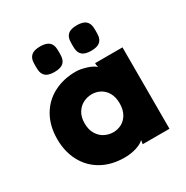

<svg xmlns="http://www.w3.org/2000/svg" viewBox="-160 -813 929 960"><g transform="rotate(-30 305.0 -333.5)"><path d="M402 -235Q402 -271 388 -295.5Q374 -320 351.5 -332Q329 -344 303 -344Q278 -344 254.5 -332.5Q231 -321 215.5 -296.5Q200 -272 200 -235Q200 -198 215.5 -173Q231 -148 254.5 -136.5Q278 -125 303 -125Q329 -125 351.5 -137Q374 -149 388 -174Q402 -199 402 -235ZM399 -446 396 -462V-470H554V0H400V-4L403 -22Q387 -6 355.5 3.5Q324 13 290 13Q214 13 158 -18.5Q102 -50 72 -106.5Q42 -163 42 -235Q42 -311 74 -367Q106 -423 162.5 -452.5Q219 -482 290 -482Q316 -482 350 -471.5Q384 -461 399 -446ZM131 -588Q130 -607 131 -625Q132 -652 148 -666Q164 -680 199 -680Q234 -680 250 -666Q266 -652 267 -625Q268 -607 267 -588Q266 -561 250 -547Q234 -533 199 -533Q164 -533 148 -547Q132 -561 131 -588ZM343 -588Q342 -607 343 -625Q344 -652 360 -666Q376 -680 411 -680Q446 -680 462 -666Q478 -652 479 -625Q480 -607 479 -588Q478 -561 462 -547Q446 -533 411 -533Q376 -533 360 -547Q344 -561 343 -588Z"/></g></svg>

Font: Kreadon
Style: Regular
Weight: 400
Designer: kohakuno
Foundry: StudioGnu
Version: Version 1.000;Glyphs 3.1.2 (3151)